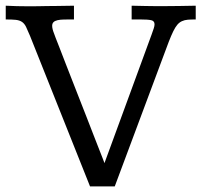

<svg xmlns="http://www.w3.org/2000/svg" viewBox="-27 -650 709 676"><path d="M163.6 -531.2Q163.6 -530.3 168.7 -517.3Q173.8 -504.4 182.4 -482.4Q190.9 -460.4 202.1 -431.4Q213.4 -402.3 226.1 -369.9Q238.8 -337.4 252.2 -303.2Q265.6 -269 278.3 -236.6Q291 -204.1 302.2 -175Q313.5 -146 322 -124.3Q330.6 -102.5 335.7 -89.4Q340.8 -76.2 340.8 -75.7L507.3 -529.8Q511.7 -542 514.4 -550.3Q517.1 -558.6 517.1 -564.5Q517.1 -576.2 505.4 -578.9Q493.7 -581.5 466.8 -581.5H436.5V-629.9Q461.9 -629.4 484.4 -628.9Q503.4 -628.4 522 -628.4Q540.5 -628.4 548.8 -628.4Q575.7 -628.4 604.2 -628.9Q632.8 -629.4 662.1 -629.9V-581.5Q645.5 -581.5 634 -580.6Q622.6 -579.6 613.5 -575.4Q604.5 -571.3 597.4 -563Q590.3 -554.7 583 -539.8Q575.7 -524.9 567.1 -502.7Q558.6 -480.5 546.9 -448.7L377 6.3H290L78.6 -523.9Q70.3 -543.9 64.7 -555.4Q59.1 -566.9 50.5 -572.8Q42 -578.6 28.8 -580.1Q15.6 -581.5 -6.8 -581.5V-629.9Q10.7 -628.9 31.7 -628.4Q52.7 -627.9 70.3 -627.9Q77.6 -627.9 88.4 -627.9Q99.1 -627.9 112.1 -628.2Q125 -628.4 138.9 -628.7Q152.8 -628.9 166.5 -628.9Q198.2 -629.4 233.4 -629.9V-581.5Q213.9 -581.5 199.5 -581.3Q185.1 -581.1 175.5 -578.9Q166 -576.7 161.4 -572Q156.7 -567.4 156.7 -559.1Q156.7 -548.3 163.6 -531.2Z"/></svg>

Font: Kameron
Style: Regular
Weight: 400
Version: Version 1.000